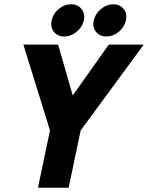

<svg xmlns="http://www.w3.org/2000/svg" viewBox="-20 -875 690 895"><path d="M319 -430 487 -667H650L356 -267L300 0H157L213 -267L89 -667H251ZM280 -705Q248 -705 231 -727Q214 -749 221 -780Q227 -811 253.5 -833Q280 -855 311 -855Q343 -855 360 -833Q377 -811 371 -780Q364 -749 337.5 -727Q311 -705 280 -705ZM476 -705Q445 -705 427.5 -727Q410 -749 417 -780Q424 -811 450.5 -833Q477 -855 508 -855Q539 -855 556.5 -833Q574 -811 567 -780Q560 -749 534 -727Q508 -705 476 -705Z"/></svg>

Font: Epunda Sans
Style: Bold Italic
Weight: 700
Italic angle: -12.0243°
Designer: Simon Atzbach
Foundry: typofactur
Version: Version 2.204; ttfautohint (v1.8.4.7-5d5b)